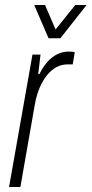

<svg xmlns="http://www.w3.org/2000/svg" viewBox="-20 -743 364 763"><path d="M16 0 109 -526H141L132 -449H137Q150 -476 167.5 -496Q185 -516 206.5 -527Q228 -538 252 -538Q260 -538 266.5 -537.5Q273 -537 277 -535L269 -487H247Q225 -487 205 -476.5Q185 -466 168 -445.5Q151 -425 138.5 -396.5Q126 -368 119 -331L61 0ZM324 -723 220 -591H173L116 -723H159L210 -605H184L279 -723Z"/></svg>

Font: Archivo Condensed Thin
Style: Italic
Weight: 250
Width: 3
Italic angle: -10°
Designer: Hector Gatti
Foundry: Omnibus-Type
Version: Version 2.001